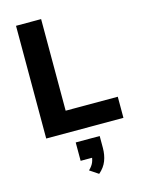

<svg xmlns="http://www.w3.org/2000/svg" viewBox="-143 -788 869 1160"><g transform="rotate(-15 291.5 -208.0)"><path d="M75 0V-705H232V-132H558V0ZM329 289 275 253Q297 232 305.5 210.5Q314 189 314 166L346 184H241V69H391V143Q391 187 377 223.5Q363 260 329 289Z"/></g></svg>

Font: Nunito Sans 11pt ExtraBold
Style: Regular
Weight: 800
Version: Version 3.101;gftools[0.9.27]